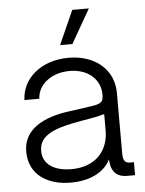

<svg xmlns="http://www.w3.org/2000/svg" viewBox="-53 -771 621 821"><g transform="rotate(-5 258.0 -360.5)"><path d="M217.3 7.8C312 7.8 367.2 -32.2 388.7 -77.1L390.1 -62.5C394.5 -21.5 418.9 0 459 0H494.1V-55.7H476.6C455.6 -55.7 447.3 -67.9 447.3 -97.2V-357.4C447.3 -456.5 369.1 -524.9 253.9 -524.9C137.2 -524.9 53.7 -454.6 50.8 -361.3H114.7C117.2 -421.9 174.8 -468.3 253.9 -468.3C333 -468.3 385.3 -420.9 385.3 -355C385.3 -326.2 376.5 -318.4 348.1 -312.5C316.9 -307.6 280.8 -302.2 232.9 -295.9C131.8 -282.2 39.1 -239.7 39.1 -141.1C39.1 -41 118.7 7.8 217.3 7.8ZM225.1 -49.3C153.3 -49.3 103 -80.1 103 -138.2C103 -195.8 150.4 -225.1 249.5 -244.6C307.1 -256.3 348.6 -260.7 385.3 -271.5V-201.7C385.3 -112.3 327.6 -49.3 225.1 -49.3ZM223.1 -582H275.9L359.4 -727.5H288.1Z"/></g></svg>

Font: Raveo Display Display Light
Style: Regular
Weight: 300
Designer: Jakub Foglar, Rasmus Andersson (Inter)
Foundry: Jakubfoglar.com
Version: Version 1.100;Glyphs 3.2.3 (3260)